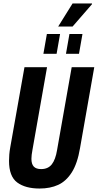

<svg xmlns="http://www.w3.org/2000/svg" viewBox="-20 -1074 563 1106"><path d="M208 12Q126 12 79 -23Q32 -58 32 -147Q32 -164 33.5 -183.5Q35 -203 39 -225L121 -687H251L167 -211Q164 -195 162.5 -182.5Q161 -170 161 -159Q161 -129 174.5 -114.5Q188 -100 217 -100Q257 -100 278.5 -127.5Q300 -155 309 -211L393 -687H523L441 -221Q426 -132 393.5 -81Q361 -30 315 -9Q269 12 208 12ZM230 -764 250 -878H326L306 -764ZM360 -764 380 -878H455L435 -764ZM315 -921 398 -1054H510V-1050L398 -921Z"/></svg>

Font: Archivo ExtraCondensed
Style: Bold Italic
Weight: 700
Width: 2
Italic angle: -10°
Designer: Hector Gatti
Foundry: Omnibus-Type
Version: Version 2.001